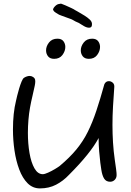

<svg xmlns="http://www.w3.org/2000/svg" viewBox="-20 -1097 728 1067"><path d="M202 -50Q162 -50 133.5 -78.5Q105 -107 87 -155Q69 -203 60.5 -261Q52 -319 52 -377Q52 -469 69 -537Q71 -546 75.5 -565Q80 -584 86.5 -605.5Q93 -627 100 -644Q107 -661 114 -665Q122 -670 130 -672.5Q138 -675 145 -675Q155 -675 164 -669Q170 -665 173 -660Q176 -655 176 -644Q176 -635 173 -620Q168 -595 160.5 -564Q153 -533 147 -500Q141 -467 138 -430.5Q135 -394 135 -359Q135 -299 144 -246.5Q153 -194 171.5 -161.5Q190 -129 218 -129Q228 -129 247 -137.5Q266 -146 284.5 -157Q303 -168 312 -175Q367 -221 404.5 -266.5Q442 -312 468 -364.5Q494 -417 515.5 -481.5Q537 -546 560 -629Q568 -646 585 -646Q597 -646 607 -637Q617 -628 615 -611Q611 -556 608 -504.5Q605 -453 605 -403Q605 -354 608 -305.5Q611 -257 618 -208Q623 -175 625 -159Q627 -143 627.5 -136.5Q628 -130 628 -124Q628 -108 617.5 -97.5Q607 -87 592 -87Q570 -87 559 -104Q548 -121 543 -154Q541 -165 537.5 -192.5Q534 -220 531 -257Q528 -294 528 -330Q484 -246 363 -125Q331 -91 291.5 -70.5Q252 -50 202 -50ZM474 -770Q451 -770 440 -784Q429 -798 429 -817Q429 -840 445.5 -861Q462 -882 492 -882Q515 -882 525.5 -868Q536 -854 536 -836Q536 -813 520 -791.5Q504 -770 474 -770ZM281 -770Q258 -770 247 -784Q236 -798 236 -817Q236 -840 252.5 -861Q269 -882 299 -882Q322 -882 332.5 -868Q343 -854 343 -836Q343 -813 327 -791.5Q311 -770 281 -770ZM475 -943Q462 -943 445.5 -952.5Q429 -962 422 -967Q420 -969 413.5 -971.5Q407 -974 399 -978Q392 -982 384 -986.5Q376 -991 366 -994Q344 -1002 324.5 -1009Q305 -1016 302 -1019L289 -1027Q287 -1029 285 -1030.5Q283 -1032 281 -1033Q277 -1038 275 -1042Q274 -1050 285.5 -1062Q297 -1074 309 -1075Q315 -1076 317.5 -1076.5Q320 -1077 324 -1075Q328 -1074 344 -1067Q360 -1060 376 -1052.5Q392 -1045 397 -1041Q403 -1037 410.5 -1033.5Q418 -1030 425 -1025Q436 -1019 451 -1009.5Q466 -1000 478 -989Q490 -978 491 -966V-960Q491 -943 475 -943Z"/></svg>

Font: Fuzzy Bubbles
Style: Regular
Weight: 400
Designer: Robert E. Leuschke
Foundry: Robert E. Leuschke
Version: Version 1.010; ttfautohint (v1.8.3)